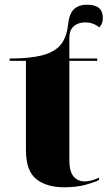

<svg xmlns="http://www.w3.org/2000/svg" viewBox="-20 -784 457 814"><path d="M252 10Q177 10 133.5 -25Q90 -60 90 -148V-526H21V-536Q107 -536 159 -549.5Q211 -563 236.5 -593.5Q262 -624 268 -676Q273 -725 293 -744.5Q313 -764 350 -764Q416 -764 416 -708Q416 -694 412 -684.5Q408 -675 401 -668Q375 -689 341 -689Q311 -689 292.5 -672.5Q274 -656 274 -622V-536H392V-526H274V-104Q274 -58 291.5 -36.5Q309 -15 339 -15Q367 -15 400 -31V-21Q386 -13 346 -1.5Q306 10 252 10Z"/></svg>

Font: Noto Serif Display SemiCondensed Black
Style: Regular
Weight: 900
Width: 4
Designer: Monotype Design Team
Foundry: Monotype Imaging Inc.
Version: Version 2.009